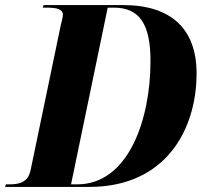

<svg xmlns="http://www.w3.org/2000/svg" viewBox="-55 -734 816 754"><path d="M-35 0H296C596 0 717 -225 717 -446C717 -621 616 -714 430 -714H116L113 -704H126C167 -704 192 -699 192 -675C192 -666 187 -651 183 -632L65 -65C55 -17 19 -10 -18 -10H-32ZM248 -10H224L368 -704H392C494 -704 536 -638 536 -494C536 -264 449 -10 248 -10Z"/></svg>

Font: Noto Serif Display SemiCondensed ExtraBold
Style: Italic
Weight: 800
Width: 4
Italic angle: -12°
Designer: Monotype Design Team
Foundry: Monotype Imaging Inc.
Version: Version 2.009